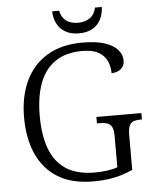

<svg xmlns="http://www.w3.org/2000/svg" viewBox="-60 -952 811 1012"><g transform="rotate(-5 345.5 -446.0)"><path d="M392 10Q279 10 205 -36Q131 -82 94.5 -164.5Q58 -247 58 -358Q58 -468 97 -550.5Q136 -633 212 -678.5Q288 -724 398 -724Q470 -724 516 -709Q562 -694 584.5 -668Q607 -642 607 -611Q607 -582 587 -566Q567 -550 538 -550Q538 -585 524.5 -614.5Q511 -644 479.5 -662Q448 -680 394 -680Q308 -680 252 -642.5Q196 -605 168.5 -533Q141 -461 141 -358Q141 -257 167.5 -185Q194 -113 252 -74.5Q310 -36 406 -36Q439 -36 471 -40.5Q503 -45 525 -53V-218Q525 -251 516.5 -267Q508 -283 491.5 -288Q475 -293 452 -293H438V-327H676V-293H667Q646 -293 631.5 -287.5Q617 -282 609.5 -266Q602 -250 602 -215V-33Q555 -11 505 -0.5Q455 10 392 10ZM385 -774Q343 -774 313.5 -791Q284 -808 269.5 -837.5Q255 -867 254 -902H291Q299 -865 323.5 -847.5Q348 -830 385 -830Q422 -830 447.5 -847.5Q473 -865 481 -902H517Q516 -867 501.5 -837.5Q487 -808 458 -791Q429 -774 385 -774Z"/></g></svg>

Font: Noto Serif Tibetan Light
Style: Regular
Weight: 300
Version: Version 2.103